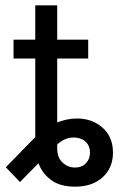

<svg xmlns="http://www.w3.org/2000/svg" viewBox="-20 -696 485 726"><path d="M263.7 9.8Q209 9.8 176 -13.4Q143.1 -36.6 128.2 -72Q113.3 -107.4 113.3 -143.6V-313.5H196.3V-135.7Q196.3 -100.1 216.6 -81.3Q236.8 -62.5 263.7 -62.5Q289.1 -62.5 304.7 -78.6Q320.3 -94.7 320.3 -119.1Q320.3 -141.6 307.4 -156.5Q294.4 -171.4 272.5 -174.8Q255.4 -177.7 240.2 -174.1Q225.1 -170.4 212.6 -162.4Q200.2 -154.3 189.5 -143.6L55.7 -7.8L2 -63.5L113.3 -177.7Q147 -212.4 189.2 -230.2Q231.4 -248 270.5 -248Q329.1 -248 368.2 -212.9Q407.2 -177.7 407.2 -119.1Q407.2 -61.5 368.4 -25.9Q329.6 9.8 263.7 9.8ZM113.3 -194.3V-675.8H196.3V-194.3ZM31.2 -474.6V-545.9H313.5V-474.6Z"/></svg>

Font: GitLab Sans
Style: Regular
Weight: 400
Designer: Rasmus Andersson
Foundry: Modifications by GitLab B.V., manufactured by rsms
Version: Version 4.000;git-c8fb6b7